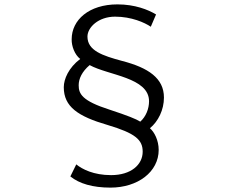

<svg xmlns="http://www.w3.org/2000/svg" viewBox="-20 -794 1040 876"><path d="M668 -672 692 -728C656 -750 595 -774 516 -774C386 -774 307 -703 307 -615C306 -584 321 -544 346 -525C293 -485 271 -433 271 -396C271 -307 336 -263 470 -224C598 -186 631 -156 631 -102C631 -42 577 5 487 5C407 5 355 -22 328 -44L301 11C342 44 403 62 484 62C609 62 704 -10 704 -110C704 -154 684 -192 664 -209C702 -240 728 -293 728 -349C728 -437 657 -485 537 -516C448 -540 379 -563 379 -627C379 -669 429 -718 505 -718C580 -718 640 -691 668 -672ZM339 -405C339 -435 354 -467 389 -497C474 -450 660 -441 660 -332C660 -298 646 -262 620 -239C601 -251 564 -266 479 -294C354 -334 339 -366 339 -405Z"/></svg>

Font: Noto Sans CJK SC DemiLight
Style: Regular
Weight: 350
Designer: Ryoko NISHIZUKA 西塚涼子 (kana, bopomofo & ideographs); Paul D. Hunt (Latin, Greek & Cyrillic); Sandoll Communications 산돌커뮤니
Foundry: Adobe
Version: Version 2.004;hotconv 1.0.118;makeotfexe 2.5.65603